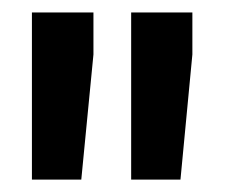

<svg xmlns="http://www.w3.org/2000/svg" viewBox="-20 -770 361 308"><path d="M129.9 -682.6 110.4 -481.9H31.2V-750H129.9ZM288.6 -682.6 269.5 -481.9H190.4V-750H288.6Z"/></svg>

Font: Robotiche
Style: Bold
Weight: 700
Designer: Google
Version: Version 2.001150; 2014